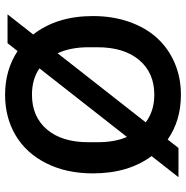

<svg xmlns="http://www.w3.org/2000/svg" viewBox="-8 -722 740 764"><g transform="rotate(90 362.0 -340.0)"><path d="M356.9 9.8Q258.8 9.8 183.1 -40L151.9 0H37.1L117.2 -102.1Q43.9 -196.3 43.9 -339.8Q43.9 -419.4 67.4 -485.4Q90.8 -551.3 132.1 -595.9Q173.3 -640.6 231.2 -665.3Q289.1 -689.9 356.9 -689.9Q460 -689.9 535.2 -637.2L568.8 -680.2H685.1L601.1 -573.2Q669.9 -480.5 669.9 -339.8Q669.9 -233.9 629.6 -154.1Q589.4 -74.2 518.6 -32.2Q447.8 9.8 356.9 9.8ZM168 -321.8Q168 -251.5 191.9 -199.2L466.8 -549.8Q421.9 -584 356.9 -584Q269.5 -584 218.8 -523.7Q168 -463.4 168 -357.9ZM252 -127Q294.9 -97.2 356.9 -97.2Q444.3 -97.2 495.1 -156.7Q545.9 -216.3 545.9 -321.8V-357.9Q545.9 -427.2 524.9 -475.1Z"/></g></svg>

Font: TASA Orbiter Deck SemiBold
Style: Regular
Weight: 600
Designer: Weizhong Zhang
Version: Version 1.000;Glyphs 3.1.2 (3151)